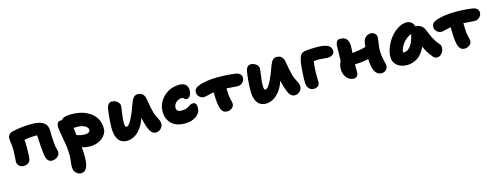

<svg xmlns="http://www.w3.org/2000/svg" viewBox="-21 -1363 6315 2446"><g transform="rotate(-15 3136.0 -139.5)"><path d="M514.2 9.8Q487.8 9.8 469.2 -6.8Q450.7 -23.4 442.9 -50.8Q435.5 -76.2 430.2 -119.9Q424.8 -163.6 422.9 -193.4Q420.9 -223.1 418.5 -273.4Q416 -323.7 416 -325.2Q413.6 -347.2 413.1 -351.1H365.2Q315.9 -351.1 243.2 -336.9Q248 -293 248 -227.1Q248 -122.1 238.8 -79.1Q233.4 -51.8 208.3 -34.4Q183.1 -17.1 147.9 -17.1Q114.7 -17.1 90.3 -39.6Q65.9 -62 65.9 -92.8Q65.9 -111.3 70.1 -167Q74.2 -222.7 74.2 -247.1Q74.2 -281.2 67.1 -333Q60.1 -384.8 60.1 -410.2Q60.1 -430.2 75.9 -450.4Q91.8 -470.7 115.2 -477.1Q162.6 -491.2 240.5 -500Q318.4 -508.8 389.2 -508.8Q589.8 -508.8 589.8 -363.8Q589.8 -177.2 613.8 -101.1Q618.2 -89.4 618.2 -76.2Q618.2 -40 587.4 -15.1Q556.6 9.8 514.2 9.8Z M830.6 261.2Q794.4 261.2 765.6 232.2Q736.8 203.1 736.8 150.9Q736.8 119.6 742.7 75.4Q748.5 31.2 748.5 -2Q748.5 -86.4 725.8 -207.3Q703.1 -328.1 698.7 -382.8Q697.8 -395 699.7 -406.7Q701.7 -418.5 707.3 -430.2Q712.9 -441.9 724.6 -449Q736.3 -456.1 753.4 -456.1Q763.7 -456.1 769.5 -455.1Q783.7 -479 817.1 -488.5Q850.6 -498 906.7 -498Q963.9 -498 1015.9 -486.8Q1067.9 -475.6 1112.1 -452.4Q1156.2 -429.2 1188.7 -396Q1221.2 -362.8 1239.5 -316.4Q1257.8 -270 1257.8 -214.8Q1257.8 -182.1 1241 -150.4Q1224.1 -118.7 1195.1 -94.2Q1166 -69.8 1124 -54.9Q1082 -40 1035.6 -40Q973.6 -40 924.8 -57.1Q930.7 11.2 930.7 45.9Q930.7 74.7 929.7 96.4Q928.7 118.2 925.5 145Q922.4 171.9 915.3 190.9Q908.2 210 897.7 226.8Q887.2 243.7 870.1 252.4Q853 261.2 830.6 261.2ZM928.7 -323.2Q912.1 -323.2 887.7 -320.8Q889.6 -288.1 899.4 -223.1Q901.9 -222.7 920.7 -217.3Q939.5 -211.9 947.5 -210Q955.6 -208 972.7 -205.6Q989.7 -203.1 1005.9 -203.1Q1036.1 -203.1 1055.9 -215.6Q1075.7 -228 1075.7 -246.1Q1075.7 -274.9 1037.1 -299.1Q998.5 -323.2 928.7 -323.2Z M1501.5 14.2Q1468.8 14.2 1443.1 2.7Q1417.5 -8.8 1400.9 -27.8Q1384.3 -46.9 1373.5 -74Q1362.8 -101.1 1358.2 -130.6Q1353.5 -160.2 1353.5 -193.8Q1353.5 -255.9 1360.6 -332.8Q1367.7 -409.7 1375.5 -450.2Q1381.3 -483.9 1399.7 -502.4Q1418 -521 1441.4 -521Q1481.4 -521 1512.9 -495.8Q1544.4 -470.7 1544.4 -439Q1544.4 -421.9 1533 -347.2Q1521.5 -272.5 1521.5 -230Q1521.5 -214.4 1522 -205.6Q1522.5 -196.8 1524.2 -184.6Q1525.9 -172.4 1530.5 -166.7Q1535.2 -161.1 1542.5 -161.1Q1580.6 -161.1 1631.3 -275.9Q1644.5 -302.2 1657.7 -335.4Q1670.9 -368.7 1679.2 -394Q1687.5 -419.4 1698.5 -445.3Q1709.5 -471.2 1720.2 -488Q1731 -504.9 1746.6 -515.4Q1762.2 -525.9 1781.2 -525.9Q1825.7 -525.9 1850.3 -502.7Q1875 -479.5 1880.4 -440.9Q1903.3 -309.1 1919.4 -249Q1929.2 -215.8 1945.6 -184.1Q1961.9 -152.3 1971.7 -130.4Q1981.4 -108.4 1981.4 -85.9Q1981.4 -49.8 1952.9 -21.5Q1924.3 6.8 1886.7 6.8Q1843.8 6.8 1817.6 -34.2Q1791.5 -75.2 1768.6 -161.1Q1754.4 -221.2 1754.4 -222.2Q1752.9 -218.8 1750.5 -211.7Q1748 -204.6 1746.6 -201.2Q1720.2 -128.9 1678.7 -79.3Q1637.2 -29.8 1592.8 -7.8Q1548.3 14.2 1501.5 14.2Z M2275.4 -8.8Q2159.7 -8.8 2097.7 -69.1Q2035.6 -129.4 2035.6 -229Q2035.6 -304.2 2075.7 -367.9Q2115.7 -431.6 2182.9 -468.3Q2250 -504.9 2327.6 -504.9Q2377.4 -504.9 2408.4 -481Q2439.5 -457 2439.5 -403.8Q2439.5 -360.4 2421.4 -332.3Q2403.3 -304.2 2371.6 -304.2Q2356.4 -304.2 2345 -318.6Q2333.5 -333 2317.4 -333Q2271.5 -333 2239.5 -302.2Q2207.5 -271.5 2207.5 -232.9Q2207.5 -206.1 2222.7 -192.6Q2237.8 -179.2 2276.4 -179.2Q2304.2 -179.2 2325.7 -184.6Q2347.2 -189.9 2359.9 -197.5Q2372.6 -205.1 2383.3 -212.6Q2394 -220.2 2406.7 -225.6Q2419.4 -231 2434.6 -231Q2459.5 -231 2471.4 -215.1Q2483.4 -199.2 2483.4 -165Q2483.4 -95.7 2425 -52.2Q2366.7 -8.8 2275.4 -8.8Z M2594.2 -271Q2560.5 -271 2534.4 -296.1Q2508.3 -321.3 2508.3 -356Q2508.3 -406.2 2560.1 -426.8Q2659.7 -470.2 2831.1 -470.2Q2955.6 -470.2 3061 -455.1Q3096.2 -449.7 3116.7 -430.2Q3137.2 -410.6 3137.2 -379.9Q3137.2 -347.7 3110.1 -320.8Q3083 -293.9 3046.4 -293.9Q3035.2 -293.9 3012.5 -295.7Q2989.7 -297.4 2956.1 -300Q2922.4 -302.7 2898.9 -304.2Q2900.4 -275.4 2900.4 -252Q2900.4 -208 2912.8 -158.9Q2925.3 -109.9 2925.3 -97.2Q2925.3 -64 2897.9 -41Q2870.6 -18.1 2833 -18.1Q2807.6 -18.1 2791 -27.6Q2774.4 -37.1 2761.2 -60.1Q2729 -117.7 2729 -286.1V-297.9Q2698.7 -293.5 2655.8 -282.2Q2612.8 -271 2594.2 -271Z M3334 14.2Q3301.3 14.2 3275.6 2.7Q3250 -8.8 3233.4 -27.8Q3216.8 -46.9 3206.1 -74Q3195.3 -101.1 3190.7 -130.6Q3186 -160.2 3186 -193.8Q3186 -255.9 3193.1 -332.8Q3200.2 -409.7 3208 -450.2Q3213.9 -483.9 3232.2 -502.4Q3250.5 -521 3273.9 -521Q3314 -521 3345.5 -495.8Q3377 -470.7 3377 -439Q3377 -421.9 3365.5 -347.2Q3354 -272.5 3354 -230Q3354 -214.4 3354.5 -205.6Q3355 -196.8 3356.7 -184.6Q3358.4 -172.4 3363 -166.7Q3367.7 -161.1 3375 -161.1Q3413.1 -161.1 3463.9 -275.9Q3477.1 -302.2 3490.2 -335.4Q3503.4 -368.7 3511.7 -394Q3520 -419.4 3531 -445.3Q3542 -471.2 3552.7 -488Q3563.5 -504.9 3579.1 -515.4Q3594.7 -525.9 3613.8 -525.9Q3658.2 -525.9 3682.9 -502.7Q3707.5 -479.5 3712.9 -440.9Q3735.8 -309.1 3752 -249Q3761.7 -215.8 3778.1 -184.1Q3794.4 -152.3 3804.2 -130.4Q3814 -108.4 3814 -85.9Q3814 -49.8 3785.4 -21.5Q3756.8 6.8 3719.2 6.8Q3676.3 6.8 3650.1 -34.2Q3624 -75.2 3601.1 -161.1Q3586.9 -221.2 3586.9 -222.2Q3585.4 -218.8 3583 -211.7Q3580.6 -204.6 3579.1 -201.2Q3552.7 -128.9 3511.2 -79.3Q3469.7 -29.8 3425.3 -7.8Q3380.9 14.2 3334 14.2Z M3970.7 -9.8Q3933.1 -9.8 3908.9 -39.6Q3884.8 -69.3 3883.8 -115.2Q3881.8 -162.1 3886.5 -238Q3891.1 -314 3897.9 -366.2Q3908.2 -434.6 3926.8 -466.8Q3945.3 -499 3989.7 -505.9Q4044.9 -514.2 4141.6 -514.2Q4249.5 -514.2 4293.9 -487.8Q4335 -462.4 4335 -415Q4335 -381.8 4309.1 -364.5Q4283.2 -347.2 4246.6 -347.2Q4230 -347.2 4189.9 -351.6Q4149.9 -356 4127 -356Q4097.2 -356 4064 -351.1Q4049.8 -292 4049.8 -169.9Q4049.8 -148.4 4050.8 -118.2Q4051.8 -87.9 4051.8 -80.1Q4051.8 -44.9 4029.1 -27.3Q4006.3 -9.8 3970.7 -9.8Z M4499.5 -3.9Q4445.3 -3.9 4407 -49.6Q4368.7 -95.2 4368.7 -160.2Q4368.7 -221.2 4394.5 -265.1Q4398.4 -393.1 4398.4 -451.2Q4398.4 -490.2 4412.8 -515.1Q4427.2 -540 4459.5 -540Q4515.1 -540 4542.7 -508.3Q4570.3 -476.6 4570.3 -418.9Q4570.3 -381.3 4565.4 -324.2Q4661.1 -332 4743.7 -356Q4747.6 -402.3 4757.3 -435.1Q4765.6 -465.3 4793 -485.6Q4820.3 -505.9 4854.5 -505.9Q4884.3 -505.9 4906.5 -485.6Q4928.7 -465.3 4928.7 -438Q4928.7 -418.9 4919.7 -360.8Q4910.6 -302.7 4910.6 -268.1Q4910.6 -228 4915.5 -191.9Q4920.4 -155.8 4926 -134.8Q4931.6 -113.8 4936.5 -92.3Q4941.4 -70.8 4941.4 -57.1Q4941.4 -24.4 4918.5 -1.7Q4895.5 21 4858.4 21Q4746.1 21 4739.7 -196.8Q4662.1 -179.2 4558.6 -175.8Q4558.6 -159.2 4559.1 -123.5Q4559.6 -87.9 4559.6 -71.8Q4559.6 -42.5 4542.7 -23.2Q4525.9 -3.9 4499.5 -3.9Z M5201.2 4.9Q5120.1 4.9 5069.6 -37.1Q5019 -79.1 5019 -147.9Q5019 -210.4 5046.6 -278.3Q5074.2 -346.2 5117.4 -399.7Q5160.6 -453.1 5217.3 -488Q5273.9 -522.9 5328.1 -522.9Q5364.7 -522.9 5391.4 -502.7Q5418 -482.4 5425.3 -445.8Q5466.8 -445.8 5498.3 -425Q5529.8 -404.3 5543 -372.1Q5551.3 -354.5 5568.8 -312.5Q5586.4 -270.5 5595.7 -251.7Q5605 -232.9 5625 -202.1Q5645 -171.4 5669.9 -144Q5684.1 -128.9 5685.1 -102.5Q5686 -76.2 5676 -51.5Q5666 -26.9 5644.3 -8.5Q5622.6 9.8 5595.2 9.8Q5562.5 9.8 5543.9 -13.2Q5510.3 -54.7 5487.8 -90.3Q5465.3 -126 5445.3 -171.9Q5423.3 -123.5 5394.8 -88.4Q5366.2 -53.2 5334.2 -33.4Q5302.2 -13.7 5269.5 -4.4Q5236.8 4.9 5201.2 4.9ZM5208 -163.1Q5253.4 -163.1 5292.7 -216.1Q5332 -269 5350.1 -365.2Q5286.1 -339.4 5241.9 -283.9Q5197.8 -228.5 5188 -164.1Q5194.8 -163.1 5208 -163.1Z M5731 -292Q5697.3 -292 5671.1 -317.1Q5645 -342.3 5645 -377Q5645 -427.7 5696.8 -448.2Q5795.4 -491.2 5967.8 -491.2Q6089.4 -491.2 6191.9 -476.1Q6227.1 -470.7 6247.6 -451.2Q6268.1 -431.6 6268.1 -400.9Q6268.1 -368.7 6240.7 -341.8Q6213.4 -314.9 6176.8 -314.9Q6164.1 -314.9 6112.1 -319.3Q6060.1 -323.7 6028.8 -325.2Q6030.8 -267.6 6030.8 -242.2Q6030.8 -198.2 6043.2 -148.9Q6055.7 -99.6 6055.7 -86.9Q6055.7 -54.2 6027.8 -31Q6000 -7.8 5963.9 -7.8Q5938.5 -7.8 5921.9 -17.3Q5905.3 -26.9 5892.1 -49.8Q5859.9 -107.4 5859.9 -275.9Q5859.9 -304.7 5858.9 -317.9Q5833 -313.5 5791.3 -302.7Q5749.5 -292 5731 -292Z"/></g></svg>

Font: Shantell Sans Irregular
Style: Regular
Weight: 800
Designer: Stephen Nixon, Anya Danilova, Shantell Martin
Foundry: Arrow Type
Version: Version 1.006;[9816181b4]